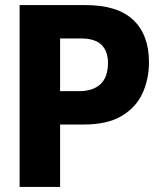

<svg xmlns="http://www.w3.org/2000/svg" viewBox="-20 -734 640 754"><path d="M57 0V-714H316Q442 -714 503.5 -655.5Q565 -597 565 -490Q565 -424 540 -368.5Q515 -313 458.5 -279Q402 -245 309 -245H216V0ZM216 -376H291Q345 -376 374.5 -403.5Q404 -431 404 -487Q404 -533 378.5 -558Q353 -583 297 -583H216Z"/></svg>

Font: Noto Sans Mono ExtraBold
Style: Regular
Weight: 800
Designer: Monotype Design Team
Foundry: Monotype Imaging Inc.
Version: Version 2.014